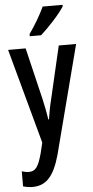

<svg xmlns="http://www.w3.org/2000/svg" viewBox="-65 -803 522 1080"><g transform="rotate(-5 196.0 -263.0)"><path d="M331 -757V-766H219C198 -721 169 -671 132 -618V-606H196C239 -644 306 -716 331 -757ZM4 -540 150 -4 136 54C115 131 99 154 60 154C48 154 34 151 21 147V232C39 237 56 240 74 240C152 240 196 190 229 73L388 -540H290L222 -247C211 -203 204 -165 199 -131H195C190 -169 181 -210 173 -247L103 -540Z"/></g></svg>

Font: Noto Sans Khmer ExtraCondensed Medium
Style: Regular
Weight: 500
Width: 2
Designer: Danh Hong and the Monotype Design Team
Foundry: Monotype Imaging Inc.
Version: Version 2.004